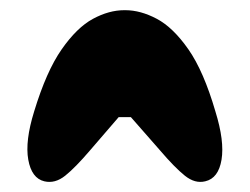

<svg xmlns="http://www.w3.org/2000/svg" viewBox="-20 -757 490 377"><path d="M226 -737Q256 -737 288 -720Q320 -703 350 -660Q380 -617 403 -538Q421 -480 415 -443.5Q409 -407 383 -401Q363 -396 343 -412Q323 -428 294 -462L237 -527H213L157 -462Q128 -428 108 -412Q88 -396 67 -401Q42 -407 35.5 -443.5Q29 -480 47 -538Q71 -617 101 -660Q131 -703 162.5 -720Q194 -737 224 -737Z"/></svg>

Font: Bagel Fat One
Style: Regular
Weight: 400
Designer: Kyung-won Kim
Foundry: JAMO
Version: Version 1.000; ttfautohint (v1.8.4.7-5d5b);gftools[0.9.28]